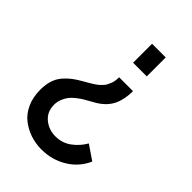

<svg xmlns="http://www.w3.org/2000/svg" viewBox="-213 -597 902 902"><g transform="rotate(45 238.0 -146.5)"><path d="M341.8 -505.9V-379.9H251V-505.9ZM345.2 -285.2Q345.2 -230.5 326.4 -191.2Q307.6 -151.9 262.2 -124Q256.8 -120.6 237.3 -109.9Q217.8 -99.1 206.8 -92.5Q195.8 -85.9 178.7 -72.5Q161.6 -59.1 152.1 -46.6Q142.6 -34.2 135.3 -16.1Q127.9 2 127.9 22Q127.9 68.4 160.4 95.7Q192.9 123 237.8 123Q281.7 123 316.4 97.7Q351.1 72.3 372.1 35.2L443.8 84Q417 144.5 360.4 178.7Q303.7 212.9 234.9 212.9Q195.8 212.9 160.6 201.2Q125.5 189.5 96.2 166.7Q66.9 144 49.6 105.7Q32.2 67.4 32.2 18.1Q32.2 -15.6 40.5 -42.2Q48.8 -68.8 65.9 -88.9Q83 -108.9 101.6 -123Q120.1 -137.2 147.9 -152.8Q151.4 -154.8 164.6 -162.4Q177.7 -169.9 181.9 -172.6Q186 -175.3 197.3 -182.6Q208.5 -189.9 212.9 -194.3Q217.3 -198.7 225.6 -207Q233.9 -215.3 237.3 -222.7Q240.7 -230 245.1 -239.7Q249.5 -249.5 251.2 -261Q252.9 -272.5 252.9 -285.2Z"/></g></svg>

Font: Rawline SemiBold
Style: Regular
Weight: 600
Designer: Matt McInerney, Pablo Impallari, Rodrigo Fuenzalida
Foundry: Matt McInerney, Pablo Impallari, Rodrigo Fuenzalida
Version: Version 4.020;PS 004.020;hotconv 1.0.88;makeotf.lib2.5.64775